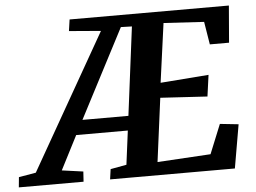

<svg xmlns="http://www.w3.org/2000/svg" viewBox="-146 -810 1166 876"><g transform="rotate(-5 437.0 -371.5)"><path d="M-94.5 0 -90 -46.5 -11.5 -60 341 -678.5 195.5 -690.5 203 -743H932.5L918.5 -574H830.5L813.5 -678.5L628.5 -689.5L591.5 -419L812.5 -436L799 -338L584 -351L546 -60L790 -74.5L844.5 -208.5L929.5 -199.5L895 0H323.5L330 -46.5L403.5 -60L423.5 -215H187L107.5 -60L205 -46.5L202 0ZM221.5 -281.5H432L483.5 -686.5L433 -688Z"/></g></svg>

Font: Merriweather
Style: Bold Italic
Weight: 700
Italic angle: -7.8°
Version: Version 2.101